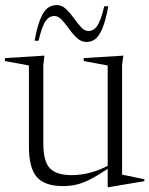

<svg xmlns="http://www.w3.org/2000/svg" viewBox="-27 -746 606 780"><path d="M149 -162.5Q149 -90.5 175.5 -62.5Q202 -34.5 264.5 -34.5Q303 -34.5 341.8 -45.2Q380.5 -56 410.5 -72.5V-480L313 -498V-510L474 -520L469 -482V-36.5Q475 -35.5 492.8 -31.8Q510.5 -28 529.8 -24Q549 -20 559.5 -17.5V-10L414 14.5H410.5V-60Q367.5 -31.5 337 -16.2Q306.5 -1 281.2 4.5Q256 10 229 10Q154.5 10 122.5 -27Q90.5 -64 90.5 -150V-480L-7 -498V-510L153.5 -520L149 -482ZM413 -720.5Q401.5 -658.5 387.5 -627.2Q373.5 -596 358 -585.8Q342.5 -575.5 325 -575.5Q303.5 -575.5 286.2 -591.2Q269 -607 254 -628Q239 -649 224.5 -665Q210 -681 194 -681Q172.5 -681 158 -660.2Q143.5 -639.5 129.5 -580.5H113.5Q125 -642.5 139 -673.8Q153 -705 169 -715.2Q185 -725.5 203.5 -725.5Q224 -725.5 240.8 -709.8Q257.5 -694 272.5 -673Q287.5 -652 302 -636Q316.5 -620 332 -620Q353.5 -620 368 -640.8Q382.5 -661.5 396.5 -720.5Z"/></svg>

Font: Newsreader 72pt Light
Style: Regular
Weight: 300
Designer: Hugues Gentile
Foundry: Production Type
Version: Version 1.003; ttfautohint (v1.8.3)